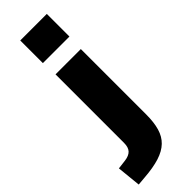

<svg xmlns="http://www.w3.org/2000/svg" viewBox="-349 -757 966 966"><g transform="rotate(-45 134.0 -274.0)"><path d="M62 -580V-741H251V-580ZM-29 193 -42 65 7 59Q38 55 52.5 39.5Q67 24 67 -8V-495H247V-30Q247 26 235.5 65.5Q224 105 197.5 130.5Q171 156 127 170Q83 184 17 189Z"/></g></svg>

Font: Nunito Sans 11pt Black
Style: Regular
Weight: 900
Version: Version 3.101;gftools[0.9.27]